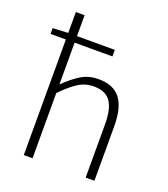

<svg xmlns="http://www.w3.org/2000/svg" viewBox="-133 -813 793 907"><g transform="rotate(20 264.0 -359.5)"><path d="M92 0V-581H15V-610L92 -614V-719H136V-614H326V-581H136V-371Q174 -409 213 -433.5Q252 -458 302 -458Q377 -458 412 -413Q447 -368 447 -274V0H403V-268Q403 -345 377.5 -381.5Q352 -418 293 -418Q250 -418 215 -395.5Q180 -373 136 -328V0Z"/></g></svg>

Font: Giro Light
Style: Regular
Weight: 300
Designer: Paul D. Hunt
Foundry: Adobe Systems Incorporated
Version: Version 1.000;PS 1.0;hotconv 1.0.88;makeotf.lib2.5.647800